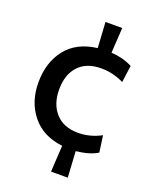

<svg xmlns="http://www.w3.org/2000/svg" viewBox="-145 -714 744 938"><g transform="rotate(20 227.0 -245.0)"><path d="M317 9 325 144H238L246 7Q143 -5 87 -74.5Q31 -144 31 -245Q31 -349 85.5 -418.5Q140 -488 246 -501L238 -634H325L317 -503Q379 -499 427 -474L415 -386Q359 -414 297 -414Q221 -414 179.5 -369.5Q138 -325 138 -247Q138 -171 179.5 -125Q221 -79 296 -79Q359 -79 416 -110L428 -24Q389 1 317 9Z"/></g></svg>

Font: Cabin Medium
Style: Regular
Weight: 500
Designer: Pablo Impallari
Foundry: Pablo Impallari. http://www.impallari.com Igino Marini. http://www.ikern.com
Version: Version 2.200